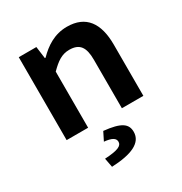

<svg xmlns="http://www.w3.org/2000/svg" viewBox="-196 -733 1093 1153"><g transform="rotate(-30 350.0 -157.0)"><path d="M91 -575V0H240V-389C287 -436 323 -462 375 -462C447 -462 474 -423 474 -336V0H623V-355C623 -503 564 -589 432 -589C345 -589 281 -545 229 -492H224L213 -575ZM235 212 247 275C385 269 465 234 465 158C465 102 427 74 309 62L280 120C333 125 356 139 356 164C356 192 327 207 235 212Z"/></g></svg>

Font: Kawkab Mono
Style: Bold
Weight: 700
Monospace: yes
Designer: Abdullah Arif
Foundry: Abdullah Arif
Version: Version 1.000;PS 000.500;hotconv 1.0.88;makeotf.lib2.5.64775